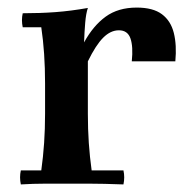

<svg xmlns="http://www.w3.org/2000/svg" viewBox="-20 -485 502 507"><path d="M35 2Q31 -17 35 -35H89Q94 -71 96.5 -107.5Q99 -144 99 -185V-265Q99 -346 89 -413H40Q36 -432 40 -450Q86 -450 126.5 -453Q167 -456 212 -464Q207 -449 205 -425Q203 -401 202 -373L212 -323V-185Q212 -144 214.5 -107.5Q217 -71 222 -35H306Q310 -17 306 2Q251 0 217.5 0Q184 0 156 0Q128 0 98 0Q68 0 35 2ZM328 -323Q332 -362 324.5 -383.5Q317 -405 294 -405Q272 -405 252.5 -385.5Q233 -366 212 -323L202 -373Q226 -417 259 -441Q292 -465 341 -465Q384 -465 407.5 -447.5Q431 -430 439 -398Q447 -366 443 -323Z"/></svg>

Font: Poltawski Nowy SemiBold
Style: Regular
Weight: 600
Version: Version 1.001;gftools[0.9.25]